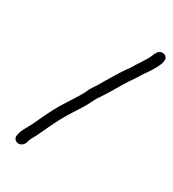

<svg xmlns="http://www.w3.org/2000/svg" viewBox="-175 -752 828 917"><g transform="rotate(30 238.5 -294.0)"><path d="M106 28C106 26 110 18 118 4C122 -2 134 -27 154 -70C174 -113 195 -153 219 -190C239 -222 260 -251 281 -296C285 -304 288 -309 291 -313C323 -358 349 -409 379 -455L388 -468C400 -487 404 -490 418 -515C466 -581 485 -623 474 -641C470 -648 464 -652 456 -653C422 -659 418 -620 404 -597C393 -580 380 -558 369 -542C363 -533 356 -519 350 -511C341 -500 340 -498 330 -483C317 -465 293 -422 278 -399C270 -386 262 -369 253 -357L241 -339C237 -334 232 -324 226 -310C220 -296 204 -270 180 -233C140 -171 129 -151 83 -51C69 -21 49 3 44 36C41 52 54 66 70 66C91 66 103 48 106 28Z"/></g></svg>

Font: Squarish
Style: It
Weight: 400
Foundry: Cannot Into Space Fonts
Version: Version 0.272